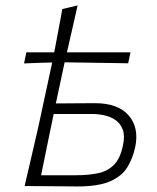

<svg xmlns="http://www.w3.org/2000/svg" viewBox="-20 -688 582 710"><path d="M71 0Q84 -55.5 96 -107.2Q108 -159 122 -220L173 -457Q147 -456.5 121 -455.5Q95 -454.5 69 -453.5L77.5 -494.5H180.5Q188.5 -536.5 195.8 -575.2Q203 -614 210.5 -654.5L267 -668Q256 -618.5 247.2 -580.5Q238.5 -542.5 227.5 -494.5H462.5L454 -454Q396.5 -455 338 -455.8Q279.5 -456.5 224 -457.5H219L186.5 -305.5Q218 -305.5 257.8 -306Q297.5 -306.5 331 -306.5Q416.5 -306.5 455.8 -261.2Q495 -216 480 -144Q471 -102.5 451 -69.8Q431 -37 387.8 -17.8Q344.5 1.5 265 1.5Q211.5 1 160.2 0.5Q109 0 71 0ZM132 -40H260.5Q304 -40 339.5 -46.8Q375 -53.5 399.5 -76.5Q424 -99.5 434.5 -149.5Q442.5 -185.5 434 -208.5Q425.5 -231.5 407.2 -244Q389 -256.5 366 -261.5Q343 -266.5 322 -266.5H178.5Q166.5 -209 154.2 -149Q142 -89 132 -40Z"/></svg>

Font: Commissioner Loud ExtraLight
Style: Italic
Weight: 200
Italic angle: -12°
Designer: Kostas Bartsokas
Foundry: Kostas Bartsokas
Version: Version 1.000; ttfautohint (v1.8.3)